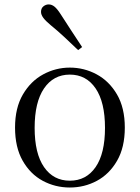

<svg xmlns="http://www.w3.org/2000/svg" viewBox="-20 -838 636 873"><path d="M297.5 14.6Q231.2 14.6 174.4 -15.9Q117.6 -46.5 83 -107.4Q48.4 -168.3 48.4 -257.8Q48.4 -347.6 84.1 -408.5Q119.7 -469.3 176.7 -500Q233.7 -530.6 297.5 -530.6Q362.2 -530.6 419.2 -500.1Q476.2 -469.5 511.9 -408.7Q547.5 -347.8 547.5 -257.8Q547.5 -168 512.4 -107.2Q477.3 -46.3 420.5 -15.8Q363.7 14.6 297.5 14.6ZM297.5 -16.4Q372 -16.4 414.7 -78.2Q457.4 -140.1 457.4 -256.6Q457.4 -373.4 414.7 -436.1Q372 -498.8 297.5 -498.8Q223.1 -498.8 180.3 -436.1Q137.5 -373.4 137.5 -256.6Q137.5 -140.1 180.3 -78.2Q223.1 -16.4 297.5 -16.4ZM353.4 -624 335.3 -610.1Q305 -639.2 274.3 -667.9Q243.7 -696.6 210.3 -723.8Q187.3 -742.9 176.9 -757Q166.5 -771.1 166.5 -783.8Q166.5 -800.3 177.4 -809.1Q188.3 -817.9 201.2 -817.9Q215.3 -817.9 227.8 -807.8Q240.3 -797.8 256.1 -773Q280.6 -734 305.4 -696.9Q330.2 -659.9 353.4 -624Z"/></svg>

Font: Early Summer Mincho VF
Style: Regular
Weight: 250
Designer: GuiWonder
Version: Version 1.002